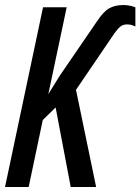

<svg xmlns="http://www.w3.org/2000/svg" viewBox="-21 -743 558 763"><path d="M-1 0 150 -714H244L171 -369L217 -443L365 -659Q390 -697 413 -710Q436 -723 470 -723Q482 -723 494.5 -720.5Q507 -718 517 -714V-638Q510 -641 502.5 -643.5Q495 -646 484 -646Q468 -646 457.5 -637.5Q447 -629 434 -611L281 -386L361 0H260L200 -316L149 -266L93 0Z"/></svg>

Font: Noto Sans ExtraCondensed Medium
Style: Italic
Weight: 500
Width: 2
Italic angle: -12°
Designer: Monotype Design Team
Foundry: Monotype Imaging Inc.
Version: Version 2.013; ttfautohint (v1.8.4.7-5d5b)